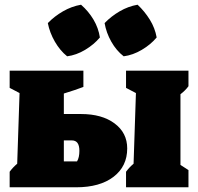

<svg xmlns="http://www.w3.org/2000/svg" viewBox="-20 -795 842 815"><path d="M515 0V-66Q529 -85 547 -100L557 -400L515 -422V-495H780V-429Q767 -411 746 -395V-95L780 -73V0ZM21 0V-66Q35 -85 53 -100L63 -400L21 -422V-495H334V-426Q303 -414 251 -398V-311H324Q413 -311 466.5 -271Q520 -231 520 -165Q520 -89 462 -44.5Q404 0 303 0ZM251 -110H307Q317 -126 317 -155Q317 -199 285 -199H251ZM324 -775Q356 -747 377 -711.5Q398 -676 404 -636Q379 -606 341.5 -583.5Q304 -561 265 -556Q235 -580 213 -618Q191 -656 183 -697Q211 -726 247.5 -747Q284 -768 324 -775ZM564 -775Q594 -747 616 -711.5Q638 -676 645 -636Q620 -606 582 -583.5Q544 -561 505 -556Q474 -580 452.5 -618Q431 -656 424 -697Q452 -726 488 -747Q524 -768 564 -775Z"/></svg>

Font: Piazzolla Black
Style: Regular
Weight: 900
Designer: Juan Pablo del Peral
Foundry: Huerta Tipografica
Version: Version 1.330